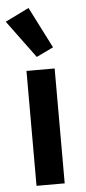

<svg xmlns="http://www.w3.org/2000/svg" viewBox="-56 -837 388 869"><g transform="rotate(-5 138.0 -402.5)"><path d="M74 0V-522H202V0ZM0 -752 108 -805 203 -618 126 -581Z"/></g></svg>

Font: IBM Plex Sans Arabic SemiBold
Style: Regular
Weight: 600
Designer: Mike Abbink, Paul van der Laan, Pieter van Rosmalen, Wael Morcos, Khajak Apelian
Foundry: Bold Monday
Version: Version 1.1